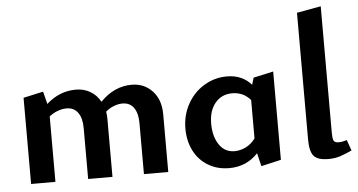

<svg xmlns="http://www.w3.org/2000/svg" viewBox="-51 -811 1702 912"><g transform="rotate(-5 800.5 -355.0)"><path d="M717 -275V0H601V-243Q601 -290 582.5 -316.5Q564 -343 528 -343Q508 -343 486.5 -334.5Q465 -326 448 -311Q451 -295 451 -275V0H335V-243Q335 -290 316 -316.5Q297 -343 262 -343Q241 -343 219.5 -335Q198 -327 179 -312V0H63V-411L158 -432L173 -372Q235 -428 314 -428Q351 -428 381.5 -410.5Q412 -393 430 -360Q496 -428 580 -428Q639 -428 678 -386.5Q717 -345 717 -275Z M1255 -432V-11L1160 11L1145 -52Q1090 7 1008 7Q951 7 907 -19.5Q863 -46 839.5 -92.5Q816 -139 816 -198Q816 -262 845.5 -315Q875 -368 925 -398Q975 -428 1034 -428Q1106 -428 1150 -378L1160 -411ZM1139 -123V-306Q1105 -346 1052 -346Q1001 -346 970.5 -309Q940 -272 940 -211Q940 -150 966.5 -110.5Q993 -71 1040 -71Q1066 -71 1092.5 -83.5Q1119 -96 1139 -123Z M1392 -95V-700L1507 -721V-118Q1507 -93 1511.5 -81.5Q1516 -70 1536 -70Q1553 -70 1575 -77L1593 -26Q1561 -11 1536 -3Q1511 5 1481 5Q1429 5 1410.5 -17.5Q1392 -40 1392 -95Z"/></g></svg>

Font: Ysabeau Infant
Style: Bold
Weight: 700
Designer: Christian Thalmann (Catharsis Fonts)
Version: Version 0.003